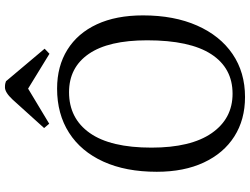

<svg xmlns="http://www.w3.org/2000/svg" viewBox="-134 -836 984 755"><g transform="rotate(-90 357.5 -458.0)"><path d="M60 -333Q60 -455 100 -543Q140 -631 213.5 -678Q287 -725 387 -725Q475 -725 540 -684.5Q605 -644 640 -568.5Q675 -493 675 -387Q675 -265 635 -174.5Q595 -84 523 -35Q451 14 354 14Q265 14 199 -28Q133 -70 96.5 -148Q60 -226 60 -333ZM155 -354Q155 -199 212 -117Q269 -35 367 -35Q468 -35 522.5 -119Q577 -203 577 -371Q577 -523 523.5 -600.5Q470 -678 373 -678Q270 -678 212.5 -596.5Q155 -515 155 -354ZM544 -774 524 -755 387 -839 249 -756 232 -776 344 -900Q372 -930 392 -930Q401 -930 406 -929Q411 -928 416 -926Z"/></g></svg>

Font: Literata 36pt
Style: Italic
Weight: 400
Italic angle: -2°
Designer: Latin by Veronika Burian and Jose Scaglione. Greek by Irene Vlachou. Cyrillic by Vera Evstafieva
Foundry: TypeTogether
Version: Version 3.002